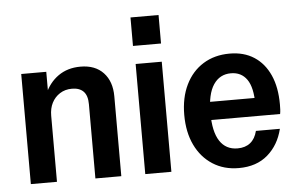

<svg xmlns="http://www.w3.org/2000/svg" viewBox="-51 -801 1364 886"><g transform="rotate(-5 630.5 -358.0)"><path d="M58 0V-510H174V-402H179V0ZM357 0V-344Q357 -384 338.5 -403Q320 -422 285 -422Q253 -422 229 -406.5Q205 -391 192 -365.5Q179 -340 179 -306L165 -406Q187 -459 230 -489.5Q273 -520 333 -520Q401 -520 439 -479.5Q477 -439 477 -370V0Z M588 0V-510H709V0ZM583 -594V-726H713V-594Z M1021 10Q952 10 900 -23.5Q848 -57 819.5 -116.5Q791 -176 791 -256Q791 -336 820 -395.5Q849 -455 901.5 -487.5Q954 -520 1024 -520Q1090 -520 1137 -489.5Q1184 -459 1209.5 -402.5Q1235 -346 1235 -266Q1235 -254 1234.5 -243Q1234 -232 1232 -222H866V-306H1149L1122 -276Q1122 -355 1096 -392Q1070 -429 1022 -429Q970 -429 941 -385.5Q912 -342 912 -255Q912 -168 940.5 -124.5Q969 -81 1023 -81Q1059 -81 1082 -99.5Q1105 -118 1114 -154H1225Q1207 -80 1155 -35Q1103 10 1021 10Z"/></g></svg>

Font: Instrument Sans SemiCondensed SemiBold
Style: Regular
Weight: 600
Width: 4
Designer: Rodrigo Fuenzalida
Foundry: fragTYPE
Version: Version 1.000;gftools[0.9.28]